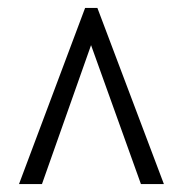

<svg xmlns="http://www.w3.org/2000/svg" viewBox="-20 -734 463 485"><path d="M28 -269 195 -714H226L394 -269H336L210 -620L86 -269Z"/></svg>

Font: Noto Serif ExtraCondensed Medium
Style: Regular
Weight: 500
Width: 2
Designer: Monotype Design Team
Foundry: Monotype Imaging Inc.
Version: Version 2.015